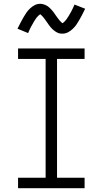

<svg xmlns="http://www.w3.org/2000/svg" viewBox="-20 -990 540 1010"><path d="M75 0V-55H220V-680H75V-735H425V-680H280V-55H425V0ZM308 -813Q303 -813 298 -813.5Q293 -814 288.5 -815.5Q284 -817 279.5 -819.5Q275 -822 270.5 -825Q266 -828 262.5 -831Q259 -834 255 -837.5Q251 -841 248 -845Q245 -849 241.5 -853Q238 -857 235.5 -861Q233 -865 230 -869Q227 -873 224 -877.5Q221 -882 217.5 -886.5Q214 -891 211 -895Q208 -899 205 -902.5Q202 -906 197.5 -910Q193 -914 192 -915Q191 -914 187.5 -912Q184 -910 181.5 -907Q179 -904 176 -901Q173 -898 171.5 -896Q170 -894 168.5 -891.5Q167 -889 165.5 -887Q164 -885 162.5 -882.5Q161 -880 159 -877Q157 -874 155.5 -871Q154 -868 152 -864.5Q150 -861 148 -857.5Q146 -854 144 -850.5Q142 -847 140 -843Q138 -839 136 -834.5Q134 -830 132 -825.5Q130 -821 128 -816L72 -839Q81 -857 89 -872.5Q97 -888 104.5 -900.5Q112 -913 119 -923.5Q126 -934 137.5 -945Q149 -956 162.5 -963Q176 -970 192 -970Q197 -970 202 -969Q207 -968 211.5 -966.5Q216 -965 220.5 -963Q225 -961 229.5 -958Q234 -955 237.5 -952Q241 -949 245 -945Q249 -941 252 -937.5Q255 -934 258.5 -930Q262 -926 264.5 -922Q267 -918 270 -914Q273 -910 276 -905.5Q279 -901 282.5 -896.5Q286 -892 289 -888Q292 -884 295 -880.5Q298 -877 302 -873.5Q306 -870 308 -868Q309 -868 312.5 -870.5Q316 -873 318.5 -875.5Q321 -878 324 -881.5Q327 -885 328.5 -887Q330 -889 331.5 -891Q333 -893 334.5 -895.5Q336 -898 337.5 -900.5Q339 -903 341 -905.5Q343 -908 344.5 -911.5Q346 -915 348 -918Q350 -921 352 -924.5Q354 -928 356 -932Q358 -936 360 -940Q362 -944 364 -948Q366 -952 368 -957Q370 -962 372 -966L428 -944Q419 -925 411 -910Q403 -895 395.5 -882Q388 -869 381 -859Q374 -849 362.5 -838Q351 -827 337.5 -820Q324 -813 308 -813Z"/></svg>

Font: Iosevka Curly Light
Style: Regular
Weight: 300
Monospace: yes
Designer: Belleve Invis
Foundry: Belleve Invis
Version: Version 22.1.2; ttfautohint (v1.8.4)